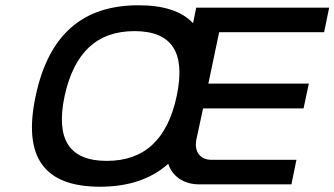

<svg xmlns="http://www.w3.org/2000/svg" viewBox="-20 -699 1268 728"><path d="M359 9C467 9 553 -20 618 -78C633 -31 676 0 735 0H1085L1104 -93H782C738 -93 715 -125 725 -172L750 -288H1131L1151 -382H770L811 -577H1209L1228 -670H724L712 -611C669 -657 600 -679 505 -679C293 -679 164 -567 115 -334C66 -103 147 9 359 9ZM225 -335C261 -500 348 -581 490 -581C632 -581 685 -500 650 -335C615 -170 527 -89 385 -89C243 -89 190 -170 225 -335Z"/></svg>

Font: LT Wave Text Medium Italic
Style: Regular
Weight: 500
Designer: Daniel Lyons
Version: Version 2.5 (Glyphs App)